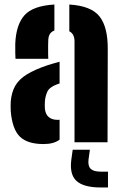

<svg xmlns="http://www.w3.org/2000/svg" viewBox="-20 -629 542 849"><path d="M27.5 -137Q27 -145.5 27 -159Q27 -172.5 27.5 -180Q31 -221 47.5 -249.8Q64 -278.5 98.8 -300Q133.5 -321.5 191.5 -341Q205.5 -345.5 218.2 -349Q231 -352.5 243.5 -356V-260Q240 -259 236.5 -257.5Q233 -256 229.5 -255Q198 -243 189 -222.8Q180 -202.5 178.5 -180Q178 -167.5 178 -163Q178 -158.5 178.5 -148Q181 -124 195.2 -111.5Q209.5 -99 235.5 -99Q241 -99 243.5 -99.5V-11.5Q218 8 172.5 8Q102 8 68.2 -24.5Q34.5 -57 27.5 -137ZM48.5 -369Q48 -375 47.5 -395.5Q47 -416 47.5 -436Q51 -520 88.5 -561.8Q126 -603.5 220.5 -609V-494Q208 -489.5 201.2 -479.5Q194.5 -469.5 193.5 -453Q193 -447.5 192.8 -428.2Q192.5 -409 192.8 -390.5Q193 -372 193.5 -369ZM309.5 0V-446Q309.5 -462.5 303.8 -473.8Q298 -485 286.5 -490.5V-609Q383.5 -603 420.2 -556.2Q457 -509.5 456.5 -412L455.5 0ZM457.5 200H425.5Q350 200 318.2 171Q286.5 142 295.5 76L301.5 33H377.5L371.5 76Q368 105 381 117.5Q394 130 425.5 130H457.5Z"/></svg>

Font: Big Shoulders Stencil Text Thin Black
Style: Regular
Weight: 900
Version: Version 2.001